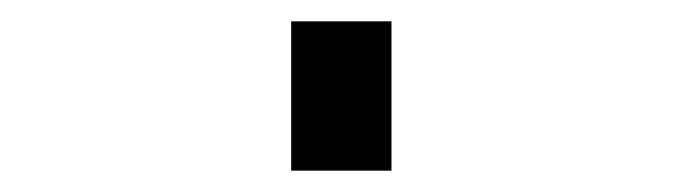

<svg xmlns="http://www.w3.org/2000/svg" viewBox="-20 60 640 180"><path d="M253 220V80H347V220Z"/></svg>

Font: Iosevka Slab Medium Extended
Style: Regular
Weight: 500
Width: 7
Monospace: yes
Designer: Belleve Invis
Foundry: Belleve Invis
Version: Version 11.1.1; ttfautohint (v1.8.3)